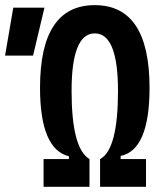

<svg xmlns="http://www.w3.org/2000/svg" viewBox="-25 -723 631 743"><path d="M143.6 0V-107.4H241.7V-118.2Q129.9 -146 129.9 -383.3Q129.9 -703.1 341.8 -703.1Q553.7 -703.1 553.7 -383.3Q553.7 -142.6 441.9 -119.6V-107.4H540V0H362.3V-107.4Q431.6 -144 431.6 -371.1Q431.6 -593.8 341.8 -593.8Q252 -593.8 252 -371.1Q252 -148.4 321.3 -107.4V0ZM-5.4 -507.8 26.4 -693.4H147L103 -507.8Z"/></svg>

Font: CaskaydiaCove NF SemiBold
Style: Regular
Weight: 600
Designer: Aaron Bell
Foundry: Saja Typeworks
Version: Version 2111.001; VTT 6.35;Nerd Fonts 3.2.1